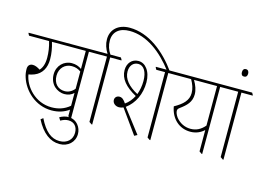

<svg xmlns="http://www.w3.org/2000/svg" viewBox="-157 -1157 2292 1666"><g transform="rotate(15 989.5 -324.5)"><path d="M345 -22C405 -22 458 -39 500 -70V-11L523 5H528V-598H630V-603L618 -622H-20V-617L-10 -598H170C185 -549 192 -501 192 -452C192 -397 177 -360 155 -337C132 -352 110 -362 89 -362C61 -362 44 -345 44 -315C44 -290 47 -265 56 -239C90 -131 198 -22 345 -22ZM418 -188C450 -188 478 -199 500 -220V-105C452 -65 400 -48 338 -48C191 -48 89 -167 72 -272C88 -274 104 -279 123 -286C188 -312 220 -370 220 -447C220 -499 211 -548 196 -598H500V-436C475 -454 447 -464 412 -464C341 -464 283 -408 283 -330C283 -287 299 -249 326 -224C350 -202 382 -188 418 -188ZM310 -325C310 -394 358 -439 418 -439C450 -439 474 -431 500 -413V-258C475 -227 444 -213 412 -213C352 -213 310 -256 310 -325Z M487 242C564 242 621 190 621 117C621 87 611 59 593 37C573 12 542 -5 505 -5C477 -5 451 4 426 18L442 44C465 31 487 23 511 23C563 23 594 58 594 113C594 175 549 217 481 217C407 217 348 169 295 61L274 77C332 190 405 242 487 242Z M713 5H719V-598H820V-603L809 -622H715C691 -657 678 -695 678 -739C678 -817 732 -864 824 -864C980 -864 1119 -755 1226 -613H1252C1143 -766 990 -891 817 -891C716 -891 651 -832 651 -744C651 -700 665 -660 689 -622H589V-617L599 -598H690V-11Z M1096 5 1122 -9 961 -219C1037 -275 1079 -366 1079 -470C1079 -519 1066 -561 1044 -590C1024 -617 997 -632 965 -632C907 -632 868 -587 868 -525C868 -448 922 -385 1020 -332C1002 -297 978 -267 946 -245C927 -274 910 -290 886 -290C863 -290 845 -274 845 -251C845 -222 871 -200 904 -200C917 -200 930 -203 943 -209ZM1235 5H1241V-598H1342V-603L1331 -622H1123V-617L1133 -598H1212V-11ZM896 -520C896 -572 925 -607 971 -607C1020 -607 1051 -556 1051 -475C1051 -430 1043 -389 1029 -352C944 -397 896 -453 896 -520Z M1556 -155C1607 -155 1648 -174 1679 -203V-11L1702 5H1707V-598H1808V-603L1797 -622H1301V-617L1311 -598H1446C1468 -560 1482 -522 1482 -482C1482 -416 1438 -373 1362 -331C1381 -222 1458 -155 1556 -155ZM1419 -246C1405 -266 1397 -286 1397 -301C1397 -313 1403 -321 1415 -330C1471 -371 1511 -409 1511 -478C1511 -516 1496 -558 1472 -598H1679V-243C1643 -201 1603 -180 1551 -180C1500 -180 1452 -203 1419 -246Z M1892 5H1898V-598H1999V-603L1988 -622H1768V-617L1778 -598H1869V-11Z M1883 -738C1902 -738 1912 -750 1912 -771C1912 -792 1902 -805 1883 -805C1866 -805 1856 -793 1856 -771C1856 -750 1865 -738 1883 -738Z"/></g></svg>

Font: Noto Serif Devanagari Condensed Thin
Style: Regular
Weight: 100
Width: 3
Designer: Universal Thirst, Indian Type Foundry and the Monotype Design Team
Foundry: Monotype Imaging Inc.
Version: Version 2.004